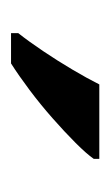

<svg xmlns="http://www.w3.org/2000/svg" viewBox="54 -860 200 348"><g transform="rotate(90 154.0 -686.0)"><path d="M40 -619Q55 -638 72.5 -664Q90 -690 106 -717Q122 -744 133 -766H268V-756Q259 -743 239 -723Q219 -703 194 -681Q169 -659 143 -639.5Q117 -620 95 -606H40Z"/></g></svg>

Font: Noto Serif Hentaigana SemiBold
Style: Regular
Weight: 600
Designer: Kazuhiro Yamada
Foundry: nipponia
Version: Version 1.000; ttfautohint (v1.8.4.7-5d5b)